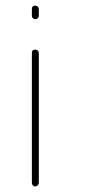

<svg xmlns="http://www.w3.org/2000/svg" viewBox="-20 -668 321 688"><path d="M94.2 -13.2V-478Q94.2 -490.2 106.9 -490.2Q111.8 -490.2 115.5 -486.8Q119.1 -483.4 119.1 -478V-13.2Q119.1 -8.3 115.2 -4.2Q111.3 0 106.9 0Q101.1 0 97.7 -3.9Q94.2 -7.8 94.2 -13.2ZM94.2 -610.8V-634.8Q94.2 -647.9 106.9 -647.9Q111.3 -647.9 115.2 -644.3Q119.1 -640.6 119.1 -634.8V-610.8Q119.1 -606.4 115.2 -602.8Q111.3 -599.1 106.9 -599.1Q101.6 -599.1 97.9 -602.8Q94.2 -606.4 94.2 -610.8Z"/></svg>

Font: Quicksand
Style: Light
Weight: 300
Designer: Andrew Paglinawan
Foundry: Andrew Paglinawan
Version: 1.002